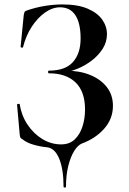

<svg xmlns="http://www.w3.org/2000/svg" viewBox="-20 -656 583 867"><path d="M267 187Q267 109 247.5 61Q228 13 192 9Q160 6 130 -3Q100 -12 83 -26Q74 -31 72 -35Q70 -39 69 -49L57 -184Q57 -186 62.5 -187Q68 -188 69 -185Q77 -134 104.5 -93Q132 -52 171.5 -28Q211 -4 256 -4Q294 -4 317.5 -26.5Q341 -49 352.5 -85Q364 -121 364 -161Q364 -243 321 -284Q278 -325 201 -325Q197 -325 197 -331Q197 -337 201 -337Q275 -337 309.5 -376Q344 -415 344 -482Q344 -551 320.5 -587Q297 -623 251 -623Q217 -623 183.5 -599.5Q150 -576 123.5 -535.5Q97 -495 84 -443Q83 -440 78 -441Q73 -442 73 -444L87 -586Q89 -598 91 -602Q93 -606 102 -609Q143 -623 184 -629.5Q225 -636 262 -636Q331 -636 375.5 -617Q420 -598 441.5 -567.5Q463 -537 463 -502Q463 -466 443.5 -435.5Q424 -405 393.5 -382Q363 -359 328.5 -345Q294 -331 263 -329L277 -337Q339 -337 387 -317.5Q435 -298 462.5 -262.5Q490 -227 490 -178Q490 -120 451 -75.5Q412 -31 350 -8Q332 -1 315.5 25Q299 51 288.5 92.5Q278 134 278 187Q278 191 272.5 191Q267 191 267 187Z"/></svg>

Font: Cormorant
Style: Bold
Weight: 700
Designer: Christian Thalmann (Catharsis Fonts)
Foundry: Catharsis Fonts
Version: Version 4.000